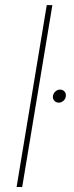

<svg xmlns="http://www.w3.org/2000/svg" viewBox="-20 -748 294 768"><path d="M189.5 -727.5 68.8 0H46.4L167 -727.5ZM214.8 -337.4Q203.6 -337.4 196.8 -345.7Q189.9 -354 191.9 -365.2Q193.8 -375.5 202.1 -382.6Q210.4 -389.6 220.2 -389.6Q231.4 -389.6 238.3 -381.6Q245.1 -373.5 243.2 -362.3Q241.7 -351.6 233.4 -344.5Q225.1 -337.4 214.8 -337.4Z"/></svg>

Font: Inter 17pt Thin
Style: Italic
Weight: 250
Italic angle: -9.3988°
Version: Version 4.001;git-66647c0bb